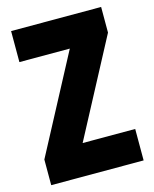

<svg xmlns="http://www.w3.org/2000/svg" viewBox="-109 -787 689 861"><g transform="rotate(-15 235.5 -357.0)"><path d="M450 0V-146H206L444 -595V-714H26V-570H260L21 -119V0Z"/></g></svg>

Font: Noto Sans Thai ExtCond Blk
Style: Regular
Weight: 900
Width: 2
Designer: Monotype Design Team
Foundry: Monotype Imaging Inc.
Version: Version 2.002